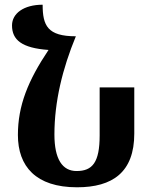

<svg xmlns="http://www.w3.org/2000/svg" viewBox="-20 -785 645 815"><path d="M307 10C458 10 550 -54 550 -218V-414H403V-210C403 -95 372 -59 305 -59C245 -59 211 -109 211 -214C211 -353 245 -493 302 -631C182 -631 161 -676 161 -765C81 -765 31 -728 31 -677C31 -616 72 -581 186 -573C99 -443 56 -337 56 -212C56 -79 132 10 307 10Z"/></svg>

Font: Noto Serif Armenian ExtraCondensed ExtraBold
Style: Regular
Weight: 800
Width: 2
Designer: Monotype Design Team
Foundry: Monotype Imaging Inc.
Version: Version 2.008